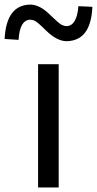

<svg xmlns="http://www.w3.org/2000/svg" viewBox="-76 -826 427 846"><path d="M91.8 0V-543H182.6V0ZM217.8 -644.5Q174.8 -644.5 127 -691.4Q90.8 -727.5 77.1 -734.4Q66.4 -739.3 56.6 -739.3Q10.7 -737.3 5.9 -650.4L-55.7 -654.3Q-47.9 -804.7 57.6 -805.7Q99.6 -805.7 145.5 -759.8Q182.6 -723.6 195.3 -716.8Q207 -710.9 217.8 -710.9Q262.7 -712.9 269.5 -798.8L331.1 -795.9Q325.2 -665 243.2 -647.5Q230.5 -644.5 217.8 -644.5Z"/></svg>

Font: Taipei Sans TC Beta
Style: Regular
Weight: 400
Designer: JT Foundry
Foundry: JT Foundry
Version: Version 1.000